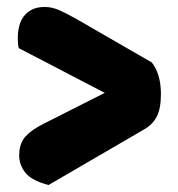

<svg xmlns="http://www.w3.org/2000/svg" viewBox="-20 -534 511 550"><path d="M34 -396Q32 -402 31.5 -410Q31 -418 31 -425Q31 -443 35 -459Q39 -475 48 -487Q57 -499 71.5 -506.5Q86 -514 108 -514Q129 -514 149.5 -505Q170 -496 200 -479L415 -355Q441 -321 441 -265Q441 -223 429 -200Q417 -177 394 -164L119 -4Q70 -17 52.5 -39.5Q35 -62 35 -88Q35 -123 52.5 -142.5Q70 -162 104 -179L280 -268Z"/></svg>

Font: Baloo Tamma
Style: Regular
Weight: 400
Designer: Divya Kowshik and Ek Type
Foundry: Ek Type
Version: Version 1.007;PS 1.000;hotconv 1.0.88;makeotf.lib2.5.647800